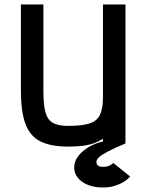

<svg xmlns="http://www.w3.org/2000/svg" viewBox="-20 -638 640 854"><path d="M283 14Q205 14 159 -9.5Q113 -33 93 -87.5Q73 -142 73 -233V-618H173V-233Q173 -171 182.5 -137.5Q192 -104 216 -91Q240 -78 283 -78Q345 -78 378.5 -89Q412 -100 425 -128Q438 -156 438 -206V-618H538V0H438V-21Q420 -9 398 -1Q376 7 347.5 10.5Q319 14 283 14ZM440 196Q382 196 346 171Q310 146 310 106Q310 78 331 52.5Q352 27 386.5 9.5Q421 -8 459 -12L538 0Q488 21 459.5 36Q431 51 419.5 62Q408 73 409 85Q410 94 416.5 99Q423 104 441 104Q455 104 466 99Q477 94 484 87L559 147Q540 169 507.5 182.5Q475 196 440 196Z"/></svg>

Font: Victor Mono Thin
Style: Regular
Weight: 100
Monospace: yes
Designer: Rune Bjørnerås
Version: Version 1.561;gftools[0.9.30]